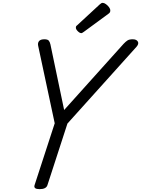

<svg xmlns="http://www.w3.org/2000/svg" viewBox="-20 -1310 988 1344"><path d="M257 14Q213 14 222 -14L363 -447L247 -990Q243 -1010 253.5 -1022.5Q264 -1035 290 -1035Q313 -1035 321 -1026Q329 -1017 333 -999L429 -540L845 -1003Q860 -1019 872.5 -1027Q885 -1035 909 -1035Q935 -1035 944.5 -1019.5Q954 -1004 936 -983L452 -445L312 -14Q303 14 257 14ZM549 -1078Q538 -1078 524.5 -1091.5Q511 -1105 511 -1116Q511 -1120 512 -1124Q513 -1128 520 -1133L678 -1279Q684 -1284 688.5 -1287Q693 -1290 699 -1290Q709 -1290 721.5 -1281Q734 -1272 743 -1260Q752 -1248 752 -1237Q752 -1230 750 -1225Q748 -1220 737 -1212L568 -1088Q562 -1084 557.5 -1081Q553 -1078 549 -1078Z"/></svg>

Font: Playwrite CO
Style: Regular
Weight: 400
Designer: Veronika Burian, José Scaglione
Foundry: TypeTogether
Version: Version 1.000